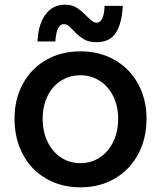

<svg xmlns="http://www.w3.org/2000/svg" viewBox="-20 -788 687 819"><path d="M42 -282Q42 -365 77.5 -430.5Q113 -496 177 -532.5Q241 -569 323 -569Q405 -569 469 -532.5Q533 -496 569 -430.5Q605 -365 605 -282Q605 -197 569.5 -130.5Q534 -64 470 -26.5Q406 11 323 11Q241 11 177 -26Q113 -63 77.5 -129.5Q42 -196 42 -282ZM484 -282Q484 -334 463.5 -376.5Q443 -419 406 -443Q369 -467 323 -467Q277 -467 240 -443.5Q203 -420 182.5 -377.5Q162 -335 162 -282Q162 -226 183 -183Q204 -140 240.5 -116Q277 -92 323 -92Q369 -92 406 -116.5Q443 -141 463.5 -184Q484 -227 484 -282ZM294 -657Q280 -672 271.5 -678.5Q263 -685 252 -685Q221 -685 216 -611H140Q143 -684 174 -726Q205 -768 257 -768Q287 -768 306.5 -755.5Q326 -743 350 -719Q364 -705 373.5 -698Q383 -691 393 -691Q407 -691 416 -709Q425 -727 426 -763H504Q499 -684 473 -646Q447 -608 392 -608Q358 -608 337 -621Q316 -634 294 -657Z"/></svg>

Font: Open Sauce Sans SemiBold
Style: Regular
Weight: 600
Designer: Alfredo Marco Pradil
Foundry: Creative Sauce Fz LLC
Version: Version 1.477